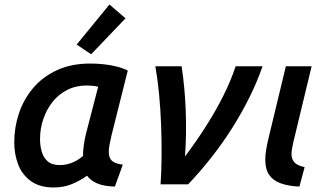

<svg xmlns="http://www.w3.org/2000/svg" viewBox="-20 -815 1444 849"><path d="M218 14Q156 14 117 -14Q78 -42 60.5 -87.5Q43 -133 43 -186Q43 -251 63.5 -313Q84 -375 126 -425Q168 -475 231.5 -504.5Q295 -534 379 -534Q408 -534 437.5 -531Q467 -528 495 -521Q523 -514 545 -503L473 -216Q468 -195 464.5 -176.5Q461 -158 461 -143Q461 -117 475 -104Q489 -91 523 -87L488 10Q441 9 411 -3.5Q381 -16 365 -38Q336 -17 299 -1.5Q262 14 218 14ZM245 -85Q270 -85 296 -94.5Q322 -104 347 -125Q347 -147 350.5 -172.5Q354 -198 360 -223L414 -431Q406 -434 390.5 -435.5Q375 -437 363 -437Q316 -437 277.5 -417.5Q239 -398 212.5 -364.5Q186 -331 171.5 -288.5Q157 -246 157 -200Q157 -171 164.5 -144.5Q172 -118 191 -101.5Q210 -85 245 -85ZM383 -575 319 -618 464 -795 535 -734Z M690 0Q694 -57 694.5 -123.5Q695 -190 692.5 -260Q690 -330 683.5 -397.5Q677 -465 667 -522H783Q798 -424 801.5 -319.5Q805 -215 798 -123Q849 -191 892.5 -259.5Q936 -328 969 -394.5Q1002 -461 1022 -522H1141Q1117 -453 1083 -384.5Q1049 -316 1007 -249.5Q965 -183 916 -120.5Q867 -58 812 0Z M1304 10Q1255 8 1221 -4.5Q1187 -17 1170 -42Q1153 -67 1153 -109Q1153 -128 1156.5 -150.5Q1160 -173 1166 -198L1244 -522H1358L1277 -186Q1274 -171 1271.5 -158Q1269 -145 1269 -133Q1269 -112 1281.5 -97.5Q1294 -83 1327 -76Z"/></svg>

Font: Ubuntu Sans SemiBold
Style: Italic
Weight: 600
Italic angle: -13.5°
Designer: Dalton Maag Ltd
Foundry: Dalton Maag Ltd
Version: Version 1.006